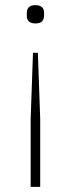

<svg xmlns="http://www.w3.org/2000/svg" viewBox="-20 -535 275 745"><path d="M99 190V-74L108 -330H127L136 -74V190ZM118 -444Q84 -444 84 -474V-484Q84 -515 117 -515Q151 -515 151 -485V-475Q151 -444 118 -444Z"/></svg>

Font: IBM Plex Sans Cond ExtLt
Style: Regular
Weight: 200
Width: 3
Designer: Mike Abbink, Paul van der Laan, Pieter van Rosmalen
Foundry: Bold Monday
Version: Version 1.3